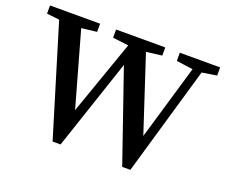

<svg xmlns="http://www.w3.org/2000/svg" viewBox="-111 -834 1197 1016"><g transform="rotate(20 487.5 -326.0)"><path d="M968 -616 885 -603 707 10H661L485 -500L314 10H269L81 -608L10 -616V-662H292V-616L206 -606L324 -187L471 -605L382 -616V-662H659V-616L571 -605L710 -182L834 -603L741 -616V-662H968Z"/></g></svg>

Font: Source Serif Pro Semibold
Style: Regular
Weight: 600
Designer: Frank Grießhammer
Foundry: Adobe Systems Incorporated
Version: Version 1.014;PS Version 1.0;hotconv 1.0.73;makeotf.lib2.5.5